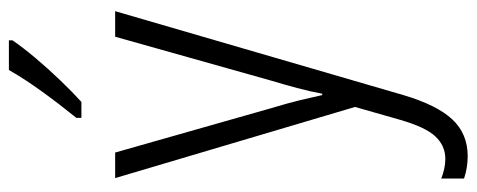

<svg xmlns="http://www.w3.org/2000/svg" viewBox="-332 -472 1046 421"><g transform="rotate(-90 190.5 -262.0)"><path d="M10 -532H66L163 -191Q175 -151 181 -126Q187 -101 192 -78H195Q200 -105 207.5 -133Q215 -161 224 -191L320 -532H376L192 100Q170 174 138.5 207.5Q107 241 58 241Q45 241 33 239Q21 237 9 233V183Q19 187 30 189.5Q41 192 52 192Q81 192 101.5 170Q122 148 138 92L166 -6ZM312 -757Q297 -735 273.5 -707Q250 -679 224 -652Q198 -625 177 -606H142V-617Q172 -654 199.5 -692Q227 -730 247 -765H312Z"/></g></svg>

Font: Noto Sans Gurmukhi Condensed Light
Style: Regular
Weight: 300
Width: 3
Designer: Jelle Bosma - Monotype Design Team
Foundry: Monotype Imaging Inc.
Version: Version 2.004; ttfautohint (v1.8.4.7-5d5b)